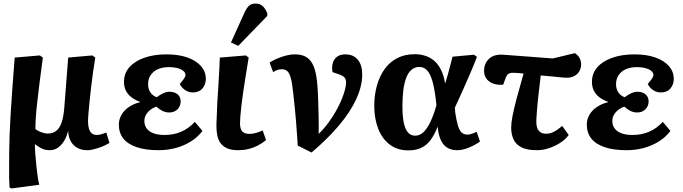

<svg xmlns="http://www.w3.org/2000/svg" viewBox="-20 -834 3858 1084"><path d="M45 230 34 225Q32 199 31.5 171Q31 143 31.5 106.5Q32 70 32 22Q32 -14 34 -67.5Q36 -121 40 -189.5Q44 -258 50 -338.5Q56 -419 63 -509L205 -521L222 -509Q210 -424 202.5 -360.5Q195 -297 189.5 -250Q184 -203 182 -168Q180 -133 180 -105Q193 -95 213 -87.5Q233 -80 249 -80Q277 -80 296.5 -94.5Q316 -109 327.5 -141.5Q339 -174 343 -227L365 -509L501 -521L518 -509Q512 -473 506 -431Q500 -389 495 -346.5Q490 -304 486 -265Q482 -226 479.5 -195.5Q477 -165 477 -147Q477 -125 482 -108Q487 -91 498 -81.5Q509 -72 527 -72Q538 -72 552 -76Q566 -80 580 -86L598 -27Q585 -19 568.5 -11.5Q552 -4 535 1.5Q518 7 502.5 10.5Q487 14 473 14Q440 14 416 0.5Q392 -13 379 -37.5Q366 -62 365 -94H364Q356 -61 341 -37Q326 -13 306 0.5Q286 14 260 14Q234 14 213 3Q192 -8 178 -20H177Q177 5 179.5 37.5Q182 70 185.5 103.5Q189 137 193 165Q197 193 202 209Z M876 14Q801 14 750.5 -3.5Q700 -21 675.5 -53Q651 -85 651 -130Q651 -161 666.5 -187Q682 -213 709.5 -231Q737 -249 771 -257V-259Q743 -269 722.5 -284.5Q702 -300 691 -321.5Q680 -343 680 -372Q680 -420 710.5 -454.5Q741 -489 795 -508Q849 -527 919 -527Q990 -527 1039.5 -509Q1089 -491 1115.5 -460Q1142 -429 1142 -389Q1142 -357 1123 -334.5Q1104 -312 1068 -312Q1052 -312 1037.5 -318.5Q1023 -325 1012 -336Q1001 -347 995 -360Q1013 -381 1020 -391.5Q1027 -402 1027 -412Q1027 -430 1001 -442.5Q975 -455 933 -455Q898 -455 872 -443.5Q846 -432 831 -410.5Q816 -389 816 -358Q816 -332 829 -312.5Q842 -293 865 -285Q880 -297 899.5 -306.5Q919 -316 937 -316Q966 -316 983 -301Q1000 -286 1000 -262Q1000 -235 982 -217Q964 -199 936 -199Q914 -199 896 -208.5Q878 -218 863 -232Q835 -223 815 -201Q795 -179 795 -151Q795 -127 808 -109Q821 -91 846.5 -81.5Q872 -72 909 -72Q961 -72 1003.5 -90.5Q1046 -109 1080 -146L1123 -95Q1098 -61 1059.5 -36.5Q1021 -12 974 1Q927 14 876 14Z M1324 14Q1287 14 1263 3.5Q1239 -7 1225.5 -25.5Q1212 -44 1207 -68.5Q1202 -93 1202 -119Q1202 -124 1202 -131.5Q1202 -139 1202.5 -148Q1203 -157 1203.5 -168.5Q1204 -180 1204.5 -193.5Q1205 -207 1205.5 -223Q1206 -239 1207 -258Q1208 -277 1209.5 -298Q1211 -319 1212.5 -342.5Q1214 -366 1215.5 -392.5Q1217 -419 1218.5 -448Q1220 -477 1221 -509L1368 -521L1384 -509Q1375 -454 1367 -405Q1359 -356 1353 -314Q1347 -272 1343 -237.5Q1339 -203 1337 -178Q1335 -153 1335 -137Q1335 -118 1340 -105Q1345 -92 1357 -85Q1369 -78 1388 -78Q1406 -78 1425.5 -83.5Q1445 -89 1463 -98L1482 -43Q1459 -24 1434 -11.5Q1409 1 1382 7.5Q1355 14 1324 14ZM1325 -575 1284 -594 1360 -762Q1373 -790 1386.5 -802Q1400 -814 1423 -814Q1447 -814 1463 -799.5Q1479 -785 1489 -759V-744Z M1739 27 1661 -12Q1658 -55 1656 -86Q1654 -117 1651.5 -147Q1649 -177 1645.5 -214Q1642 -251 1636 -304Q1630 -363 1622 -392.5Q1614 -422 1602 -432.5Q1590 -443 1571 -443Q1561 -443 1549.5 -440Q1538 -437 1522 -427L1502 -481Q1519 -492 1543 -502.5Q1567 -513 1593.5 -520Q1620 -527 1645 -527Q1673 -527 1694.5 -519Q1716 -511 1732 -492Q1748 -473 1758 -438.5Q1768 -404 1772 -351Q1775 -313 1776.5 -266Q1778 -219 1779 -170.5Q1780 -122 1779 -78Q1810 -108 1834 -141Q1858 -174 1877 -207.5Q1896 -241 1908.5 -271.5Q1921 -302 1927.5 -327Q1934 -352 1934 -368Q1934 -386 1925.5 -396Q1917 -406 1895 -414L1857 -427Q1850 -473 1869.5 -500Q1889 -527 1930 -527Q1975 -527 2000 -497Q2025 -467 2025 -413Q2025 -348 1991.5 -275Q1958 -202 1894 -126Q1830 -50 1739 27Z M2286 15Q2223 15 2180 -18Q2137 -51 2115 -108Q2093 -165 2093 -236Q2093 -296 2107.5 -349Q2122 -402 2150.5 -442.5Q2179 -483 2222 -505.5Q2265 -528 2322 -528Q2352 -528 2379.5 -519.5Q2407 -511 2430 -492Q2453 -473 2469 -441.5Q2485 -410 2493 -364H2494Q2501 -386 2507.5 -410Q2514 -434 2521 -460.5Q2528 -487 2535 -514L2656 -525L2673 -513Q2653 -462 2631.5 -412Q2610 -362 2589 -315.5Q2568 -269 2548 -226L2550 -200Q2557 -152 2565.5 -124.5Q2574 -97 2587 -85.5Q2600 -74 2619 -74Q2630 -74 2643.5 -78.5Q2657 -83 2671 -90L2690 -35Q2674 -23 2652.5 -12Q2631 -1 2607.5 6.5Q2584 14 2560 14Q2531 14 2508 1.5Q2485 -11 2470.5 -39.5Q2456 -68 2451 -117H2450Q2433 -73 2411 -43.5Q2389 -14 2358.5 0.5Q2328 15 2286 15ZM2324 -68Q2350 -68 2371 -88Q2392 -108 2410 -146Q2428 -184 2444 -239L2441 -268Q2433 -336 2421 -377Q2409 -418 2391 -437Q2373 -456 2347 -456Q2323 -456 2304.5 -441Q2286 -426 2274.5 -397.5Q2263 -369 2257.5 -328Q2252 -287 2252 -234Q2252 -179 2259.5 -142Q2267 -105 2283 -86.5Q2299 -68 2324 -68Z M3010 14Q2955 14 2923.5 -2.5Q2892 -19 2879 -48Q2866 -77 2866 -113Q2866 -139 2873.5 -178.5Q2881 -218 2896.5 -276.5Q2912 -335 2936 -419Q2918 -421 2902 -422Q2886 -423 2873 -423Q2860 -423 2850 -416.5Q2840 -410 2833 -389L2821 -356Q2793 -353 2768 -361Q2743 -369 2728 -387.5Q2713 -406 2713 -434Q2713 -476 2741.5 -502.5Q2770 -529 2823 -525L3101 -504L3226 -534Q3246 -520 3253.5 -503.5Q3261 -487 3261 -471Q3261 -438 3239 -416.5Q3217 -395 3179 -395Q3169 -395 3149.5 -397Q3130 -399 3101.5 -402Q3073 -405 3033 -408Q3031 -391 3029 -374Q3027 -357 3025 -340Q3023 -323 3021 -306.5Q3019 -290 3017.5 -274Q3016 -258 3014.5 -243.5Q3013 -229 3012 -215Q3011 -201 3010 -188.5Q3009 -176 3008.5 -165.5Q3008 -155 3008 -146Q3008 -112 3022 -95.5Q3036 -79 3063 -79Q3086 -79 3108 -90.5Q3130 -102 3154 -123L3191 -72Q3172 -46 3142 -27Q3112 -8 3078 3Q3044 14 3010 14Z M3518 14Q3443 14 3392.5 -3.5Q3342 -21 3317.5 -53Q3293 -85 3293 -130Q3293 -161 3308.5 -187Q3324 -213 3351.5 -231Q3379 -249 3413 -257V-259Q3385 -269 3364.5 -284.5Q3344 -300 3333 -321.5Q3322 -343 3322 -372Q3322 -420 3352.5 -454.5Q3383 -489 3437 -508Q3491 -527 3561 -527Q3632 -527 3681.5 -509Q3731 -491 3757.5 -460Q3784 -429 3784 -389Q3784 -357 3765 -334.5Q3746 -312 3710 -312Q3694 -312 3679.5 -318.5Q3665 -325 3654 -336Q3643 -347 3637 -360Q3655 -381 3662 -391.5Q3669 -402 3669 -412Q3669 -430 3643 -442.5Q3617 -455 3575 -455Q3540 -455 3514 -443.5Q3488 -432 3473 -410.5Q3458 -389 3458 -358Q3458 -332 3471 -312.5Q3484 -293 3507 -285Q3522 -297 3541.5 -306.5Q3561 -316 3579 -316Q3608 -316 3625 -301Q3642 -286 3642 -262Q3642 -235 3624 -217Q3606 -199 3578 -199Q3556 -199 3538 -208.5Q3520 -218 3505 -232Q3477 -223 3457 -201Q3437 -179 3437 -151Q3437 -127 3450 -109Q3463 -91 3488.5 -81.5Q3514 -72 3551 -72Q3603 -72 3645.5 -90.5Q3688 -109 3722 -146L3765 -95Q3740 -61 3701.5 -36.5Q3663 -12 3616 1Q3569 14 3518 14Z"/></svg>

Font: Literata 18pt
Style: Bold Italic
Weight: 700
Italic angle: -2°
Designer: Latin by Veronika Burian and Jose Scaglione. Greek by Irene Vlachou. Cyrillic by Vera Evstafieva
Foundry: TypeTogether
Version: Version 3.103;gftools[0.9.29]